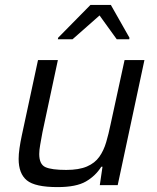

<svg xmlns="http://www.w3.org/2000/svg" viewBox="-20 -755 639 783"><path d="M215 8Q123 8 89.5 -19.5Q56 -47 56 -107Q56 -126 59.5 -150.5Q63 -175 69 -203L135 -510H216L153 -215Q148 -187 144 -165Q140 -143 140 -127Q140 -85 165 -73.5Q190 -62 250 -62Q302 -62 334.5 -76Q367 -90 385 -115.5Q403 -141 413 -175Q423 -209 431 -248L488 -510H569L460 0H387L398 -75H393Q370 -38 330.5 -15Q291 8 215 8ZM216 -595 217 -601 349 -735H432L508 -601L507 -595H456L386 -692L276 -595Z"/></svg>

Font: Saira
Style: Italic
Weight: 400
Italic angle: -12°
Designer: Hector Gatti with collaboration of the Omnibus-Type team
Foundry: Omnibus-Type
Version: Version 1.100; ttfautohint (v1.8.3)